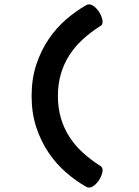

<svg xmlns="http://www.w3.org/2000/svg" viewBox="-20 -666 640 884"><path d="M376.5 193.8Q330.1 167.5 284.9 128.7Q239.7 89.8 204.3 37.8Q168.9 -14.2 147.2 -79.6Q125.5 -145 125.5 -224.1Q125.5 -303.2 147.2 -368.7Q168.9 -434.1 204.3 -486.1Q239.7 -538.1 284.9 -576.9Q330.1 -615.7 376.5 -642.1Q391.1 -650.4 406.7 -640.9Q422.4 -631.3 435.1 -612.8Q441.4 -603 445.8 -592.8Q450.2 -582.5 451.7 -573.7Q453.1 -564.9 451.4 -557.9Q449.7 -550.8 443.8 -547.4Q396.5 -517.6 359.9 -483.6Q323.2 -449.7 298.1 -409.9Q272.9 -370.1 259.8 -324Q246.6 -277.8 246.6 -224.1Q246.6 -170.4 259.8 -124.3Q272.9 -78.1 298.1 -38.3Q323.2 1.5 359.9 35.4Q396.5 69.3 443.8 99.1Q449.7 103 451.4 109.9Q453.1 116.7 451.7 125.5Q450.2 134.3 445.8 144.5Q441.4 154.8 435.1 164.6Q422.4 183.1 406.7 192.6Q391.1 202.1 376.5 193.8Z"/></svg>

Font: Courier Prime
Style: Bold
Weight: 700
Monospace: yes
Designer: Alan Dague-Greene
Foundry: Quote-Unquote Apps
Version: Version 1.202